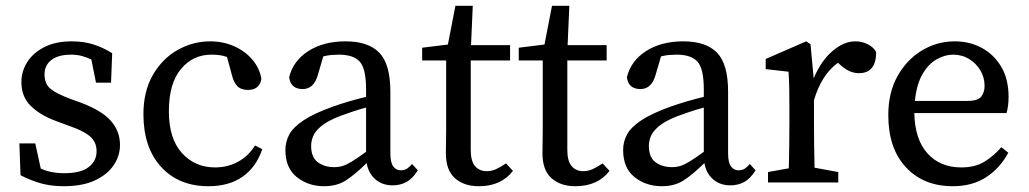

<svg xmlns="http://www.w3.org/2000/svg" viewBox="-20 -631 3557 664"><path d="M200 13Q158 13 123 3.5Q88 -6 51 -25L47 -135H102L121 -48Q156 -32 202 -32Q259 -32 286.5 -53Q314 -74 314 -108Q314 -140 291 -159.5Q268 -179 221 -195L175 -212Q120 -232 87 -264Q54 -296 54 -347Q54 -384 74 -416Q94 -448 133 -468Q172 -488 228 -488Q269 -488 302.5 -477.5Q336 -467 368 -447L364 -345H312L296 -425Q262 -442 227 -442Q181 -442 157.5 -423.5Q134 -405 134 -374Q134 -341 154.5 -324Q175 -307 226 -288L257 -277Q332 -249 363.5 -213Q395 -177 395 -130Q395 -92 373 -59.5Q351 -27 308 -7Q265 13 200 13Z M701 13Q598 13 537 -54Q476 -121 476 -236Q476 -315 508.5 -371.5Q541 -428 594 -458Q647 -488 707 -488Q752 -488 790 -471Q828 -454 853 -424.5Q878 -395 884 -358Q877 -320 838 -320Q813 -320 800.5 -333.5Q788 -347 783 -368L765 -434Q751 -439 737.5 -440.5Q724 -442 711 -442Q647 -442 605.5 -392Q564 -342 564 -246Q564 -152 609 -102Q654 -52 724 -52Q767 -52 803 -71.5Q839 -91 862 -128L887 -115Q866 -53 819 -20Q772 13 701 13Z M1338 10Q1302 10 1278 -11Q1254 -32 1248 -67Q1207 -27 1176 -7Q1145 13 1101 13Q1046 13 1006.5 -18.5Q967 -50 967 -112Q967 -141 980.5 -166Q994 -191 1030 -215Q1066 -239 1133 -263Q1156 -271 1186 -280Q1216 -289 1246 -296V-321Q1246 -394 1224 -418Q1202 -442 1152 -442Q1141 -442 1127.5 -441Q1114 -440 1098 -436L1079 -371Q1065 -323 1027 -323Q985 -323 980 -364Q994 -421 1046.5 -454.5Q1099 -488 1175 -488Q1254 -488 1292 -448.5Q1330 -409 1330 -314V-101Q1330 -69 1340 -55.5Q1350 -42 1366 -42Q1379 -42 1388 -48Q1397 -54 1405 -64L1425 -42Q1407 -13 1385.5 -1.5Q1364 10 1338 10ZM1056 -127Q1056 -87 1079 -70Q1102 -53 1136 -53Q1151 -53 1164.5 -57Q1178 -61 1197 -72.5Q1216 -84 1246 -106V-259Q1220 -252 1195 -243.5Q1170 -235 1154 -229Q1111 -212 1090 -194Q1069 -176 1062.5 -159Q1056 -142 1056 -127Z M1636 13Q1584 13 1553 -15Q1522 -43 1522 -101Q1522 -120 1522.5 -138.5Q1523 -157 1523 -186V-422H1440V-466L1529 -477L1555 -611H1615L1609 -475H1744V-422H1608V-112Q1608 -74 1623 -56.5Q1638 -39 1663 -39Q1680 -39 1695.5 -46Q1711 -53 1730 -66L1754 -40Q1713 13 1636 13Z M1970 13Q1918 13 1887 -15Q1856 -43 1856 -101Q1856 -120 1856.5 -138.5Q1857 -157 1857 -186V-422H1774V-466L1863 -477L1889 -611H1949L1943 -475H2078V-422H1942V-112Q1942 -74 1957 -56.5Q1972 -39 1997 -39Q2014 -39 2029.5 -46Q2045 -53 2064 -66L2088 -40Q2047 13 1970 13Z M2506 10Q2470 10 2446 -11Q2422 -32 2416 -67Q2375 -27 2344 -7Q2313 13 2269 13Q2214 13 2174.5 -18.5Q2135 -50 2135 -112Q2135 -141 2148.5 -166Q2162 -191 2198 -215Q2234 -239 2301 -263Q2324 -271 2354 -280Q2384 -289 2414 -296V-321Q2414 -394 2392 -418Q2370 -442 2320 -442Q2309 -442 2295.5 -441Q2282 -440 2266 -436L2247 -371Q2233 -323 2195 -323Q2153 -323 2148 -364Q2162 -421 2214.5 -454.5Q2267 -488 2343 -488Q2422 -488 2460 -448.5Q2498 -409 2498 -314V-101Q2498 -69 2508 -55.5Q2518 -42 2534 -42Q2547 -42 2556 -48Q2565 -54 2573 -64L2593 -42Q2575 -13 2553.5 -1.5Q2532 10 2506 10ZM2224 -127Q2224 -87 2247 -70Q2270 -53 2304 -53Q2319 -53 2332.5 -57Q2346 -61 2365 -72.5Q2384 -84 2414 -106V-259Q2388 -252 2363 -243.5Q2338 -235 2322 -229Q2279 -212 2258 -194Q2237 -176 2230.5 -159Q2224 -142 2224 -127Z M2636 0V-36L2708 -49Q2709 -87 2709.5 -131.5Q2710 -176 2710 -210V-258Q2710 -299 2709.5 -326Q2709 -353 2707 -383L2628 -392V-427L2768 -488L2783 -478L2794 -360Q2819 -420 2858.5 -454Q2898 -488 2938 -488Q2961 -488 2981 -478Q3001 -468 3010 -451Q3010 -378 2951 -378Q2934 -378 2919 -384.5Q2904 -391 2890 -403L2878 -414Q2848 -392 2828 -360Q2808 -328 2795 -285V-210Q2795 -177 2795.5 -133Q2796 -89 2797 -51L2879 -36V0Z M3276 -442Q3248 -442 3219.5 -426Q3191 -410 3170.5 -375Q3150 -340 3144 -282H3326Q3362 -282 3373.5 -297Q3385 -312 3385 -334Q3385 -363 3370.5 -387.5Q3356 -412 3331.5 -427Q3307 -442 3276 -442ZM3275 13Q3174 13 3113 -52.5Q3052 -118 3052 -233Q3052 -310 3083.5 -367Q3115 -424 3167.5 -456Q3220 -488 3282 -488Q3334 -488 3376 -465Q3418 -442 3443 -399.5Q3468 -357 3468 -296Q3468 -279 3466 -264.5Q3464 -250 3461 -240H3142Q3144 -148 3188 -100Q3232 -52 3304 -52Q3352 -52 3384 -71.5Q3416 -91 3443 -122L3467 -103Q3439 -50 3391 -18.5Q3343 13 3275 13Z"/></svg>

Font: Source Serif Pro
Style: Regular
Weight: 400
Designer: Frank Grießhammer
Foundry: Adobe Systems Incorporated
Version: Version 3.001;hotconv 1.0.111;makeotfexe 2.5.65597